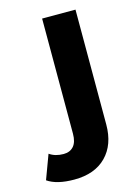

<svg xmlns="http://www.w3.org/2000/svg" viewBox="-206 -602 627 867"><g transform="rotate(-15 107.0 -168.0)"><path d="M-93 172 -51 59Q-24 78 15 78Q45 78 62 58.5Q79 39 79 0V-538H235V-1Q235 93 181.5 147.5Q128 202 32 202Q-50 202 -93 172Z"/></g></svg>

Font: APTA Sans Regular
Style: Bold Italic
Weight: 700
Version: Version 7.200